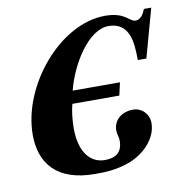

<svg xmlns="http://www.w3.org/2000/svg" viewBox="-61 -521 572 592"><g transform="rotate(-10 225.0 -224.5)"><path d="M450 -462H427C422 -448 412 -431 396 -431C376 -431 369 -462 305 -462C163 -462 22 -292 22 -139C22 -50 71 13 190 13C220 13 255 13 299 -3C345 -20 389 -62 389 -112C389 -140 367 -162 340 -162C303 -162 278 -139 278 -108C278 -93 283 -89 283 -75C283 -37 260 -24 228 -24C184 -24 150 -60 150 -137C150 -161 153 -191 159 -212H306L315 -252H167C187 -332 247 -429 310 -429C378 -429 381 -362 381 -310H408Z"/></g></svg>

Font: STIXGeneral
Style: Bold Italic
Weight: 700
Italic angle: -16.33°
Designer: MicroPress Inc., with final additions and corrections provided by Coen Hoffman, Elsevier (retired)
Version: Version 1.1.0